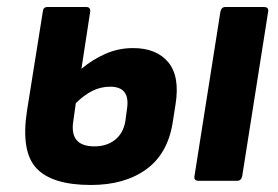

<svg xmlns="http://www.w3.org/2000/svg" viewBox="-20 -515 793 547"><path d="M239 12Q128 12 83.5 -36Q39 -84 57 -200L102 -482Q103 -495 115 -495H226Q238 -495 237 -482L212 -319Q243 -345 280 -361.5Q317 -378 359 -378Q426 -378 459.5 -337.5Q493 -297 480 -217L472 -166Q458 -77 396.5 -32.5Q335 12 239 12ZM189 -171Q177 -98 249 -98Q284 -98 307.5 -116.5Q331 -135 337 -169L342 -206Q351 -268 294 -268Q267 -268 243 -256Q219 -244 196 -221ZM545 0Q532 0 534 -13L608 -482Q611 -495 622 -495H732Q746 -495 744 -482L670 -13Q667 0 656 0Z"/></svg>

Font: Sofia Sans ExtraBold
Style: Italic
Weight: 800
Italic angle: -9°
Designer: Botio Nikoltchev, Ani Petrova
Foundry: lettersoup
Version: Version 4.100; ttfautohint (v1.8.4.7-5d5b)